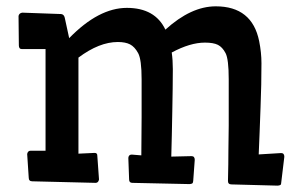

<svg xmlns="http://www.w3.org/2000/svg" viewBox="-20 -582 956 607"><path d="M502.9 -488.3Q584 -562 662.1 -562Q776.9 -562 799.3 -452.1Q806.6 -416 806.6 -382.1Q806.6 -348.1 805.9 -314.5Q805.2 -280.8 803.7 -242.2L800.8 -164.6Q799.3 -125.5 797.9 -93.8L868.7 -98.1Q878.9 -98.1 878.9 -86.4L869.1 -4.9Q869.1 1 866.5 2.7Q863.8 4.4 857.9 4.9L711.9 1Q700.7 1 700.7 -9.8Q702.1 -63.5 702.1 -107.4L703.1 -184.6Q703.1 -217.3 703.1 -246.1V-331.5Q703.1 -395 693.1 -414.1Q683.1 -433.1 668.9 -440.2Q654.8 -447.3 627.9 -447.3Q581.1 -447.3 522.9 -416Q526.4 -392.1 526.4 -363.5Q526.4 -335 525.9 -301Q525.4 -267.1 524.7 -229.5Q523.9 -191.9 523.2 -154.3Q522.5 -116.7 521.5 -86.9L585.4 -88.4Q595.7 -88.4 595.7 -76.7L590.8 -9.8Q590.3 -3.9 587.9 -2.2Q585.4 -0.5 579.6 0L398.4 -3.9Q388.2 -3.9 388.2 -14.6L385.7 -83Q386.7 -93.3 396.5 -93.3L426.8 -90.8Q427.7 -158.2 427.7 -211.9V-331.5Q427.7 -394 416.7 -414.1Q405.8 -434.1 391.1 -441.7Q376.5 -449.2 352.5 -449.2Q293.9 -449.2 228 -399.9V-96.2L279.3 -98.6Q287.6 -98.6 287.6 -90.3L293 -14.6Q291 -3.9 282.2 -3.9L82 -8.8Q70.8 -8.8 70.8 -20.5L65.9 -95.2Q67.9 -105.5 76.7 -105.5H124V-426.8H49.3Q39.6 -426.8 39.6 -438.5L38.6 -531.7Q40.5 -540.5 50.3 -542L173.3 -537.6Q182.1 -536.6 184.6 -526.4L198.7 -461.4Q292 -557.1 381.1 -557.1Q470.2 -557.1 502.9 -488.3Z"/></svg>

Font: Wellfleet
Style: Regular
Weight: 400
Designer: Riccardo De Franceschi
Foundry: Riccardo De Franceschi
Version: Version 1.002